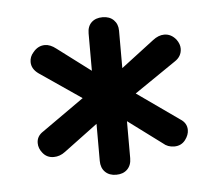

<svg xmlns="http://www.w3.org/2000/svg" viewBox="-37 -750 530 465"><g transform="rotate(-5 227.5 -517.5)"><path d="M191 -363V-453L109 -392Q96 -382 81 -382Q64 -382 54 -395Q45 -406 45 -419Q45 -436 61 -446L163 -518L62 -587Q45 -599 45 -616Q45 -629 54 -639Q66 -654 83 -654Q96 -654 110 -643L191 -582V-673Q191 -690 201 -699.5Q211 -709 228 -709Q245 -709 255 -699Q265 -689 265 -673V-582L345 -643Q359 -654 373 -654Q390 -654 402 -639Q410 -628 410 -617Q410 -598 393 -587L292 -518L394 -446Q410 -436 410 -419Q410 -407 401 -395Q391 -382 374 -382Q358 -382 347 -392L265 -453V-363Q265 -346 255 -336Q245 -326 228 -326Q211 -326 201 -336Q191 -346 191 -363Z"/></g></svg>

Font: Kodchasan Medium
Style: Regular
Weight: 500
Designer: Katatrad Aksorn Co.,Ltd.
Foundry: Cadson Demak Co.,Ltd.
Version: Version 1.000; ttfautohint (v1.6)